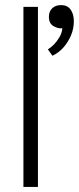

<svg xmlns="http://www.w3.org/2000/svg" viewBox="-20 -734 310 754"><path d="M72 0V-707H129V0ZM186 -515 168 -540Q181 -548 192.5 -560Q204 -572 213.5 -588Q223 -604 225 -623Q208 -621 190 -631.5Q172 -642 172 -668Q172 -689 185 -701.5Q198 -714 220 -714Q245 -714 257.5 -696Q270 -678 270 -651Q270 -622 259 -595.5Q248 -569 229.5 -548Q211 -527 186 -515Z"/></svg>

Font: Onest ExtraLight
Style: Regular
Weight: 250
Designer: Dmitri Voloshin, Andrey Kudryavtsev
Foundry: Dmitri Voloshin, Andrey Kudryavtsev
Version: Version 1.000;gftools[0.9.33]